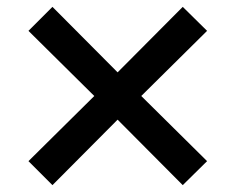

<svg xmlns="http://www.w3.org/2000/svg" viewBox="-20 -551 686 560"><path d="M584 -81 513 -11 323 -202 133 -11 63 -81 255 -271 63 -461 133 -531 323 -340 513 -531 584 -461 392 -271Z"/></svg>

Font: Ekushey Buriganga
Style: Regular
Weight: 400
Designer: Al Mamun Sumon
Foundry: Al Mamun Sumon
Version: Version 1.0